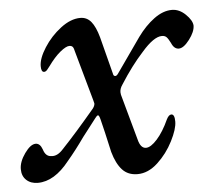

<svg xmlns="http://www.w3.org/2000/svg" viewBox="-56 -464 579 520"><g transform="rotate(-5 234.0 -203.5)"><path d="M-16 -27Q-16 -47 0 -69.5Q16 -92 30 -92Q42 -92 48 -75Q54 -55 70 -55Q86 -53 102 -71Q140 -111 193 -174Q198 -181 198 -187L196 -195L158 -331Q156 -341 153 -344.5Q150 -348 144 -348Q135 -348 119 -335Q103 -322 85 -297Q84 -296 79.5 -290Q75 -284 70 -284Q62 -284 62 -300Q62 -321 80.5 -350Q99 -379 126.5 -400Q154 -421 180 -421Q198 -421 209.5 -407Q221 -393 229 -364L255 -263Q256 -256 261 -256Q265 -256 269 -262L335 -356Q356 -385 380.5 -403Q405 -421 429 -421Q449 -421 466 -404.5Q483 -388 484 -374Q484 -357 468 -336Q452 -315 439 -315Q426 -315 419 -332Q413 -344 408.5 -348.5Q404 -353 396 -353Q374 -353 341 -315Q309 -280 278 -231Q271 -221 271 -211Q271 -205 274 -196L306 -80Q312 -55 327 -55Q340 -55 357.5 -74.5Q375 -94 390 -127Q396 -139 403 -139Q412 -139 412 -119Q412 -99 395.5 -66.5Q379 -34 353 -10Q327 14 298 14Q272 14 256.5 -3Q241 -20 232 -52Q218 -115 211 -142Q208 -154 205 -154Q202 -154 197 -147L160 -99Q136 -65 113 -38Q72 14 27 14Q8 14 -4 3Q-16 -8 -16 -27Z"/></g></svg>

Font: EB Garamond Medium
Style: Italic
Weight: 500
Italic angle: -17.2°
Designer: Georg Duffner and Octavio Pardo
Foundry: Georg Duffner
Version: Version 1.000